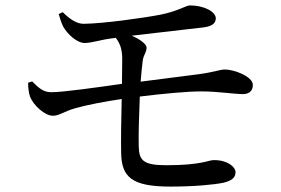

<svg xmlns="http://www.w3.org/2000/svg" viewBox="-20 -707 1040 710"><path d="M293 -548C319 -548 357 -561 393 -565L408 -567C422 -549 431 -529 432 -494L431 -397C340 -384 214 -366 169 -366C139 -366 121 -384 99 -406L84 -401C84 -383 86 -364 91 -350C104 -316 147 -279 175 -279C200 -279 214 -294 259 -307C297 -318 369 -332 430 -341C428 -265 427 -183 428 -143C429 -53 466 -17 610 -17C698 -17 770 -24 805 -31C835 -38 851 -49 851 -70C851 -89 823 -115 771 -115C750 -115 726 -96 595 -96C509 -96 494 -114 493 -167C492 -208 494 -281 497 -350C587 -361 672 -369 726 -369C785 -369 845 -359 880 -359C904 -360 915 -373 915 -393C915 -424 846 -450 812 -450C793 -450 775 -441 718 -433L500 -405C503 -437 505 -464 508 -484C511 -505 522 -513 522 -531C522 -543 500 -561 467 -575L735 -606C769 -611 778 -624 778 -640C777 -663 737 -687 681 -687C667 -686 638 -666 575 -653C507 -640 363 -620 291 -619C265 -618 238 -636 212 -662L197 -655C202 -638 207 -622 214 -608C230 -580 265 -548 293 -548Z"/></svg>

Font: Source Han Serif CN Medium
Style: Regular
Weight: 500
Designer: Ryoko NISHIZUKA 西塚涼子 (kana & ideographs); Frank Grießhammer (Latin, Greek & Cyrillic); Wenlong ZHANG 张文龙 (bopomofo); San
Foundry: Adobe
Version: Version 2.002;hotconv 1.1.0;makeotfexe 2.6.0